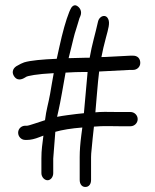

<svg xmlns="http://www.w3.org/2000/svg" viewBox="-20 -681 600 743"><path d="M512.8 -220C512.8 -235 500.3 -247.5 485.3 -247.5H439.3C413.3 -247.5 388.8 -248.7 365.1 -247.5L349.1 -246.3C350.2 -258.1 352.2 -281.9 354.7 -312.6C358.1 -353.8 361 -383.4 363.7 -404.3C372.2 -405.1 380.1 -405.5 387.2 -405.5H387.4L483.6 -410.5H495.3C509.7 -410.5 522.8 -421.7 522.8 -437.5C522.8 -444.8 520.9 -452.6 515 -458.4C509.4 -463.7 502.1 -465.5 495.3 -465.5H483L387 -460.5C382.6 -460.5 378.1 -460.4 372.5 -460.2C376.6 -482.4 382.5 -507.9 390 -535.5C399.1 -569.1 406.1 -592 398.8 -607.2C392.1 -622.5 378.4 -620.6 371.2 -615.5C365.9 -611.9 361.1 -605.9 359.3 -597.4C349.5 -552.3 335.7 -509 327 -457.5H308.7L245.5 -455.9C248.1 -466.7 251.5 -480 254.3 -491.2C261.4 -518.8 267.1 -546.8 274.4 -567.5C280 -583.4 282.8 -597.2 287.4 -610.4L291.2 -619.2C298.2 -636.5 289.8 -651.6 277.6 -658.5C265.9 -665.2 256.1 -654.2 252 -643.8L248 -634.8C234.9 -602.1 222.3 -557.1 209.3 -497.6C204.8 -476.8 201.6 -462.3 199.6 -453.5C144.9 -451.3 97.4 -447 73.4 -439.6C66.2 -437.4 57 -432.6 43.5 -424.9L43 -424.6L42.6 -424.3C36.5 -420.1 31.1 -414.1 29.7 -405.9C28.3 -398.3 31 -391.1 34.8 -385.5C50.4 -362.5 73.3 -379 78.9 -382.1L79.7 -382.6L80.5 -383.2C85.4 -387.2 123.2 -394.8 187.9 -397.9C183.1 -372.9 178.3 -342.6 173.8 -317.2C167.3 -280.3 159 -256.6 154.2 -215.9C131.8 -209.1 91.9 -194.5 84.7 -194.5H77.7C63.2 -194.5 50.2 -183.3 50.2 -167.5C50.2 -152.6 62.1 -139.5 77.7 -139.5H84.7C98.9 -139.5 114.7 -143.3 132.7 -150.4C138.5 -152.7 142.7 -154.3 148 -156.2C143.9 -122.8 140.2 -102.2 140.2 -68V-11C140.2 4 152 16.5 164 16.5C176 16.5 186 4 186 -11V-67.4L194.1 -170.9C220.9 -178.5 255.9 -184.3 298.6 -187.6C297.8 -181.5 296.3 -169.7 294.5 -156.5C290.5 -125.7 288.4 -97.9 288.4 -73V15C288.4 22.2 290 30 294.8 35.6C299.3 40.9 305 42.5 310.4 42.5C316.1 42.5 322.4 40.6 326.9 34.5C331.1 28.9 332.4 21.7 332.4 15V-73C332.4 -80.7 333.1 -91.6 334.7 -105.2C336.8 -123.8 340.2 -167.2 343.5 -191L367.7 -192.5C388.9 -193.7 413 -192.5 439.3 -192.5H485.3C500.3 -192.5 512.8 -205 512.8 -220ZM319 -402.5C315.9 -369.6 309 -288.2 304.7 -242.9C296.3 -242.3 285.8 -241.2 276.1 -239.9C257.4 -237.4 226.2 -234 200.9 -228.9C202.6 -237.6 204.6 -246.7 207 -256.2C212.3 -277.3 227.5 -364.5 233.7 -400C259.3 -401.6 284.7 -402.5 308.8 -402.5Z"/></svg>

Font: MewTooHand
Style: BdCond
Weight: 400
Designer: Mew Too, Robert Jablonski
Version: Version 0.77